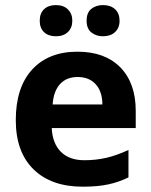

<svg xmlns="http://www.w3.org/2000/svg" viewBox="-20 -718 589 748"><path d="M282.7 -418Q238.8 -418 213.6 -390.1Q188.5 -362.3 185.1 -311H378.9Q378.4 -362.3 352.5 -390.1Q326.7 -418 282.7 -418ZM302.2 9.3Q179.7 9.3 110.6 -58.3Q41.5 -126 41.5 -250Q41.5 -377.4 105.2 -447Q168.9 -516.6 281.7 -516.6Q389.2 -516.6 449 -455.3Q508.8 -394 508.8 -286.1V-219.2H181.6Q184.1 -160.2 216.8 -127Q249.5 -93.8 308.6 -93.8Q354 -93.8 394.8 -103.3Q435.5 -112.8 480.5 -133.8V-26.9Q443.8 -8.8 402.6 0.2Q361.3 9.3 302.2 9.3ZM134.8 -637.2Q134.8 -666.5 151.9 -682.4Q168.9 -698.2 197.8 -698.2Q227.5 -698.2 244.6 -681.4Q261.7 -664.6 261.7 -637.2Q261.7 -609.9 244.6 -593.3Q227.5 -576.7 197.8 -576.7Q168.9 -576.7 151.9 -592.5Q134.8 -608.4 134.8 -637.2ZM317.4 -637.2Q317.4 -668.9 335.9 -683.6Q354.5 -698.2 381.3 -698.2Q411.1 -698.2 428.5 -681.9Q445.8 -665.5 445.8 -637.2Q445.8 -609.4 428.2 -593Q410.6 -576.7 381.3 -576.7Q354.5 -576.7 335.9 -591.6Q317.4 -606.4 317.4 -637.2Z"/></svg>

Font: Bpm'online Open Sans
Style: Bold
Weight: 700
Foundry: Ascender Corporation
Version: Version 1.10